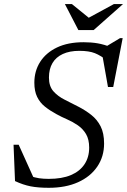

<svg xmlns="http://www.w3.org/2000/svg" viewBox="-20 -884 606 914"><path d="M491.5 -594.5Q460 -619.5 431.8 -630.8Q403.5 -642 358 -642Q311.5 -642 279 -627Q246.5 -612 229.8 -583.8Q213 -555.5 213 -514.5Q213 -473.5 234.2 -449.5Q255.5 -425.5 288.2 -409.2Q321 -393 353.5 -376Q386.5 -359 414.2 -337.2Q442 -315.5 458.8 -283Q475.5 -250.5 475.5 -200.5Q475.5 -138.5 443 -90.8Q410.5 -43 351.5 -16.5Q292.5 10 212.5 10Q161.5 10 125.8 3Q90 -4 51.5 -22L44.5 -195H69L145 -26.5L121 -47.5Q145 -38.5 166 -35.5Q187 -32.5 212 -32.5Q275 -32.5 317.5 -50.5Q360 -68.5 382.2 -102Q404.5 -135.5 404.5 -181Q404.5 -220.5 389.5 -245.8Q374.5 -271 350.5 -287.5Q326.5 -304 299.5 -315.8Q272.5 -327.5 249 -340.5Q217.5 -357.5 193.8 -376.5Q170 -395.5 156.8 -422.8Q143.5 -450 143.5 -490.5Q143.5 -546 171.2 -589.5Q199 -633 251.2 -658Q303.5 -683 377.5 -683Q413.5 -683 444.5 -677.8Q475.5 -672.5 512.5 -658L480.5 -660L551.5 -702.5H564L519 -470H494L464.5 -636.5ZM565.5 -864.5 426 -741H353L289 -864.5H322.5L407.5 -795.5H395L522 -864.5Z"/></svg>

Font: Newsreader 17pt
Style: Italic
Weight: 400
Italic angle: -17°
Version: Version 1.003